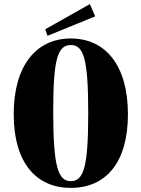

<svg xmlns="http://www.w3.org/2000/svg" viewBox="-20 -903 691 938"><path d="M326 15C495 15 605 -106 605 -345C605 -584 495 -715 326 -715C158 -715 47 -584 47 -345C47 -106 158 15 326 15ZM326 -18C263 -18 240 -91 240 -359C240 -612 261 -683 326 -683C390 -683 411 -612 411 -350C411 -91 390 -18 326 -18ZM445 -823 419 -883 201 -760 212 -728Z"/></svg>

Font: Sprat Condesed
Style: Bold
Weight: 700
Width: 3
Designer: Ethan Nakache
Foundry: Collletttivo
Version: Version 2.000;Glyphs 3.2 (3217)